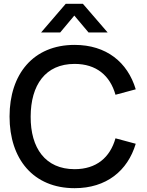

<svg xmlns="http://www.w3.org/2000/svg" viewBox="-20 -970 770 1005"><path d="M295 -800 369 -888.5 443.5 -800H543.5L414 -950H324L195 -800ZM370.5 15C536.5 15 648 -75.5 690.5 -217.5L584.5 -246C556 -145.5 484.5 -84.5 370.5 -84.5C217.5 -84.5 139.5 -195 140.5 -360C141 -525 217.5 -635.5 370.5 -635.5C484.5 -635.5 556 -574.5 584.5 -474L690.5 -502.5C648 -644.5 536.5 -735 370.5 -735C154.5 -735 30 -582.5 30 -360C30 -137.5 154.5 15 370.5 15Z"/></svg>

Font: Manrope SemiBold
Style: Regular
Weight: 600
Designer: Mikhail Sharanda
Foundry: Mikhail Sharanda
Version: Version 4.505